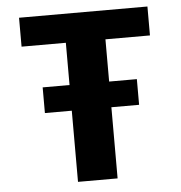

<svg xmlns="http://www.w3.org/2000/svg" viewBox="-51 -749 752 797"><g transform="rotate(-5 325.0 -350.0)"><path d="M242 0V-296.5H130V-403.5H242V-579.5H57.5V-700H592.5V-579.5H407V-403.5H522.5V-296.5H407V0Z"/></g></svg>

Font: Trispace
Style: Bold
Weight: 700
Designer: Tyler Finck
Foundry: Etcetera Type Company
Version: Version 1.210; ttfautohint (v1.8.3)